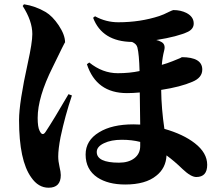

<svg xmlns="http://www.w3.org/2000/svg" viewBox="-20 -814 1040 897"><path d="M316 -368Q284 -273 263 -174Q252 -117 252 -83Q252 -61 258 -35Q264 -10 264 4Q264 63 207 63Q159 63 126 15Q69 -64 69 -253Q69 -334 110 -520Q131 -615 131 -655Q131 -716 86 -786L92 -794Q145 -786 193 -758Q225 -739 254 -696Q284 -651 284 -616Q284 -620 226 -500Q156 -360 156 -263Q156 -220 165 -203Q178 -175 193 -198Q229 -252 300 -374ZM635 -151Q596 -161 549 -161Q499 -161 466 -145Q432 -129 432 -104Q432 -54 536 -54Q581 -54 608 -75Q635 -96 635 -132ZM424 -738Q475 -710 533 -710Q635 -710 724 -739Q745 -746 768 -758Q787 -767 790 -767Q825 -767 852 -753Q884 -736 885 -706Q886 -680 859 -666Q811 -643 710 -627Q721 -625 732 -619Q755 -608 747 -578Q739 -547 736 -511Q761 -518 786 -528Q835 -547 828 -547Q925 -547 925 -489Q925 -451 879 -432Q824 -408 733 -394Q734 -307 748 -212Q836 -187 890 -145Q948 -100 948 -44Q948 13 897 13Q872 13 833 -24Q795 -61 758 -88Q755 -28 710 7Q660 48 565 48Q485 48 435 15Q380 -22 380 -92Q380 -158 443 -196Q503 -233 603 -233Q624 -233 635 -232L633 -382Q602 -379 573 -379Q430 -379 386 -514L397 -522Q459 -472 530 -472Q585 -472 632 -482Q630 -560 622 -592Q618 -609 597 -618Q457 -620 415 -731Z"/></svg>

Font: Source Han Serif CN Heavy
Style: Regular
Weight: 900
Designer: Ryoko NISHIZUKA  (kana & ideographs); Frank Grießhammer (Latin, Greek & Cyrillic); Wenlong ZHANG  (bopomofo); Sandoll Co
Foundry: Adobe Systems Incorporated
Version: Version 1.000;PS 1;hotconv 16.6.53;makeotf.lib2.5.65590